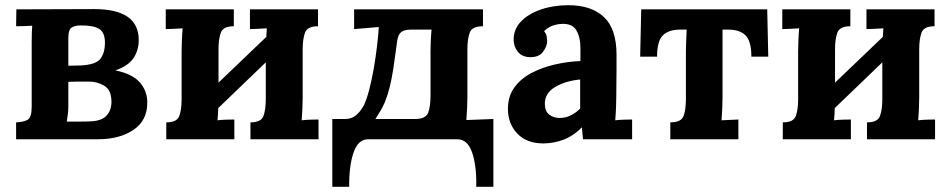

<svg xmlns="http://www.w3.org/2000/svg" viewBox="-20 -536 3650 739"><path d="M42 0V-65Q69 -66 85.5 -74.5Q102 -83 102 -126V-373Q102 -392 102.5 -409.5Q103 -427 104 -437Q92 -436 71 -435.5Q50 -435 42 -435L43 -500Q118 -500 193 -500.5Q268 -501 343 -501Q514 -501 514 -382Q514 -342 493.5 -312Q473 -282 424 -265Q489 -252 518 -219Q547 -186 547 -141Q547 -72 493.5 -36Q440 0 357 0ZM243 -283 290 -284Q350 -287 367 -310.5Q384 -334 384 -371Q384 -412 360.5 -425.5Q337 -439 289 -438Q270 -438 256.5 -430.5Q243 -423 243 -389ZM237 -68Q260 -68 287.5 -68Q315 -68 331 -69Q372 -71 390.5 -91.5Q409 -112 409 -144Q409 -189 382 -205.5Q355 -222 323 -222Q301 -222 280 -222Q259 -222 243 -221V-128Q243 -110 241 -95Q239 -80 237 -68Z M880 -435Q839 -435 830 -410.5Q821 -386 821 -346V-218L1005 -394Q1006 -412 1007 -427Q991 -426 972 -425Q953 -424 942 -424V-500H1204V-435Q1163 -435 1154 -410.5Q1145 -386 1145 -346V-161Q1145 -147 1144 -121.5Q1143 -96 1141 -73Q1157 -75 1176.5 -75.5Q1196 -76 1206 -76V0H944V-65Q985 -65 994 -89.5Q1003 -114 1003 -154V-296L820 -120Q820 -108 819 -96Q818 -84 817 -73Q833 -75 852.5 -75.5Q872 -76 882 -76V0H620V-65Q661 -65 670 -89.5Q679 -114 679 -154V-339Q679 -353 680 -379Q681 -405 683 -427Q667 -426 648 -425Q629 -424 618 -424V-500H880Z M1259 183V-78H1310Q1333 -78 1350.5 -92.5Q1368 -107 1381 -132Q1392 -155 1401.5 -192Q1411 -229 1418.5 -272Q1426 -315 1431 -357Q1436 -399 1438 -432L1343 -424V-500H1839V-435Q1797 -435 1788 -410.5Q1779 -386 1779 -346V-161Q1779 -147 1778 -122Q1777 -97 1775 -74L1879 -78V183H1813Q1815 104 1797.5 52Q1780 0 1740 0H1397Q1358 0 1340.5 52Q1323 104 1324 183ZM1425 -78H1578Q1619 -78 1628 -102.5Q1637 -127 1637 -167V-340Q1637 -354 1638 -377.5Q1639 -401 1641 -422H1562Q1538 -422 1525.5 -413.5Q1513 -405 1509 -380Q1501 -319 1494.5 -276Q1488 -233 1480 -201Q1472 -169 1461 -142Q1454 -126 1445 -110.5Q1436 -95 1425 -78Z M2224 0Q2222 -14 2221.5 -23.5Q2221 -33 2220 -46Q2186 -12 2148 2Q2110 16 2071 16Q2007 16 1971 -22Q1935 -60 1935 -117Q1935 -165 1959.5 -199Q1984 -233 2024.5 -254.5Q2065 -276 2114.5 -287.5Q2164 -299 2214 -301V-353Q2214 -392 2198.5 -419Q2183 -446 2142 -444Q2100 -442 2074 -416Q2082 -407 2084 -396.5Q2086 -386 2086 -378Q2086 -358 2070 -336.5Q2054 -315 2019 -316Q1989 -317 1973 -337Q1957 -357 1957 -384Q1957 -424 1985.5 -453.5Q2014 -483 2062 -499.5Q2110 -516 2168 -516Q2256 -516 2304.5 -470.5Q2353 -425 2353 -325Q2353 -291 2353 -267Q2353 -243 2352.5 -219Q2352 -195 2352 -161Q2352 -147 2351 -121.5Q2350 -96 2348 -73Q2365 -75 2384 -75.5Q2403 -76 2413 -76V0ZM2213 -230Q2157 -225 2116.5 -201Q2076 -177 2077 -134Q2078 -106 2095 -94Q2112 -82 2134 -82Q2157 -82 2177 -92Q2197 -102 2213 -118Z M2560 0V-65Q2602 -65 2611 -89.5Q2620 -114 2620 -154V-339Q2620 -353 2621 -376.5Q2622 -400 2623 -422H2598Q2553 -422 2531 -399.5Q2509 -377 2509 -318H2444L2448 -500H2933L2937 -318H2872Q2872 -377 2850 -399.5Q2828 -422 2783 -422H2761V-161Q2761 -147 2760 -121.5Q2759 -96 2757 -73L2822 -76V0Z M3253 -435Q3212 -435 3203 -410.5Q3194 -386 3194 -346V-218L3378 -394Q3379 -412 3380 -427Q3364 -426 3345 -425Q3326 -424 3315 -424V-500H3577V-435Q3536 -435 3527 -410.5Q3518 -386 3518 -346V-161Q3518 -147 3517 -121.5Q3516 -96 3514 -73Q3530 -75 3549.5 -75.5Q3569 -76 3579 -76V0H3317V-65Q3358 -65 3367 -89.5Q3376 -114 3376 -154V-296L3193 -120Q3193 -108 3192 -96Q3191 -84 3190 -73Q3206 -75 3225.5 -75.5Q3245 -76 3255 -76V0H2993V-65Q3034 -65 3043 -89.5Q3052 -114 3052 -154V-339Q3052 -353 3053 -379Q3054 -405 3056 -427Q3040 -426 3021 -425Q3002 -424 2991 -424V-500H3253Z"/></svg>

Font: Lora
Style: Bold
Weight: 700
Designer: Olga Karpushina, Alexei Vanyashin (Cyrillic)
Foundry: Cyreal
Version: Version 3.006; ttfautohint (v1.8.4.7-5d5b);gftools[0.9.30]